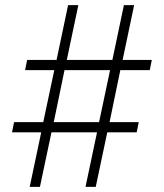

<svg xmlns="http://www.w3.org/2000/svg" viewBox="-20 -730 640 750"><path d="M96 0 141 -213H27L35 -253H149L192 -456H78L86 -496H201L246 -710H286L241 -496H419L464 -710H504L459 -496H573L565 -456H450L408 -253H522L514 -213H399L354 0H314L359 -213H181L136 0ZM190 -253H367L410 -456H232Z"/></svg>

Font: Livvic ExtraLight
Style: Regular
Weight: 275
Designer: Jacques Le Bailly, Baron von Fonthausen
Version: Version 1.001; ttfautohint (v1.8.2)